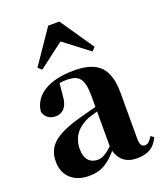

<svg xmlns="http://www.w3.org/2000/svg" viewBox="-155 -948 910 1067"><g transform="rotate(-20 300.0 -414.5)"><path d="M471 16C536 16 574 -7 600 -62L582 -75C563 -45 552 -37 537 -37C518 -37 508 -50 508 -88V-357C508 -502 449 -563 307 -563C152 -563 65 -503 56 -410C65 -376 90 -358 126 -358C164 -358 198 -384 201 -453L208 -524C223 -527 236 -528 250 -528C326 -528 350 -497 350 -393V-332L253 -306C90 -261 39 -210 39 -119C39 -35 99 17 185 17C265 17 303 -14 354 -70C369 -17 406 16 471 16ZM440 -627 460 -647 324 -846H258L122 -647L143 -627L292 -740ZM350 -99C309 -60 284 -51 263 -51C218 -51 188 -80 188 -140C188 -213 227 -259 292 -287C306 -292 327 -298 350 -305Z"/></g></svg>

Font: Source Han Serif KR Heavy
Style: Regular
Weight: 900
Designer: Ryoko NISHIZUKA 西塚涼子 (kana & ideographs); Frank Grießhammer (Latin, Greek & Cyrillic); Wenlong ZHANG 张文龙 (bopomofo); San
Foundry: Adobe
Version: Version 2.001;hotconv 1.1.0;makeotfexe 2.6.0